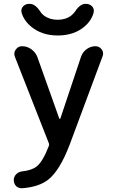

<svg xmlns="http://www.w3.org/2000/svg" viewBox="-20 -789 608 1014"><path d="M93.8 -722.7Q92.8 -728.5 92.8 -732.4Q92.8 -745.1 101.6 -754.9Q114.3 -768.6 133.8 -768.6H137.7Q166 -768.6 192.4 -728.5Q199.2 -716.8 211.9 -707Q242.2 -684.6 284.7 -684.6Q327.1 -684.6 356.4 -707Q368.2 -716.8 376 -727.5Q402.3 -768.6 431.6 -768.6H434.6Q454.1 -768.6 466.8 -754.9Q475.6 -745.1 475.6 -732.4Q475.6 -728.5 474.6 -722.7Q462.9 -679.7 425.8 -648.4Q370.1 -601.6 285.2 -601.6Q200.2 -601.6 144.5 -648.4Q106.4 -679.7 93.8 -722.7ZM293 -163.1Q293 -161.1 295.4 -161.1Q297.9 -161.1 298.8 -163.1L408.2 -490.2Q417 -514.6 438 -529.8Q459 -544.9 484.4 -544.9Q504.9 -544.9 517.6 -527.3Q524.4 -517.6 524.4 -505.9Q524.4 -498 521.5 -491.2L347.7 -24.4Q295.9 111.3 235.4 159.2Q186.5 198.2 97.7 205.1Q95.7 205.1 93.8 205.1Q78.1 205.1 65.4 194.3Q52.7 180.7 52.7 162.1Q52.7 144.5 65.4 131.3Q78.1 118.2 96.7 116.2Q147.5 110.4 172.9 90.8Q206.1 64.5 237.3 -16.6Q241.2 -25.4 237.3 -34.2L58.6 -489.3Q55.7 -497.1 55.7 -504.9Q55.7 -516.6 63.5 -527.3Q75.2 -544.9 96.7 -544.9Q123 -544.9 145 -529.3Q167 -513.7 176.8 -489.3Z"/></svg>

Font: Gen Jyuu GothicX Medium
Style: Regular
Weight: 500
Designer: Ryoko NISHIZUKA (kana &amp; ideographs); Paul D. Hunt (Latin, Greek &amp; Cyrillic); Wenlong ZHANG (bopomofo); Sandoll C
Version: Version 1.058.20140828